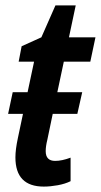

<svg xmlns="http://www.w3.org/2000/svg" viewBox="-20 -680 373 710"><path d="M142 10Q37 10 37 -98Q37 -127 46 -169L65 -259H10L27 -339H82L106 -452H49L60 -509L133 -542L185 -660H260L235 -542H333L314 -452H216L192 -339H284L266 -259H175L155 -163Q152 -151 150.5 -140.5Q149 -130 149 -121Q149 -85 184 -85Q209 -85 241 -97V-10Q221 0 193.5 5Q166 10 142 10Z"/></svg>

Font: Noto Sans Condensed SemiBold
Style: Italic
Weight: 600
Width: 3
Italic angle: -12°
Designer: Monotype Design Team
Foundry: Monotype Imaging Inc.
Version: Version 2.013; ttfautohint (v1.8.4.7-5d5b)